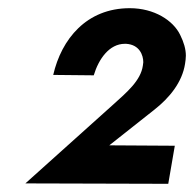

<svg xmlns="http://www.w3.org/2000/svg" viewBox="-20 -731 474 469"><path d="M42 -283 391 -282 407 -375 247 -376 357 -463C394 -492 425 -530 432 -575C433 -582 434 -588 434 -595C434 -611 429 -628 420 -646C403 -681 357 -711 297 -711C191 -711 130 -635 110 -548L209 -547C221 -587 247 -624 285 -624C286 -624 287 -624 288 -624C321 -622 330 -596 330 -579C330 -576 329 -574 329 -571C324 -534 289 -505 257 -476Z"/></svg>

Font: Jost
Style: Bold Italic
Weight: 700
Italic angle: -5°
Version: Version 3.710